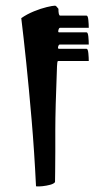

<svg xmlns="http://www.w3.org/2000/svg" viewBox="-20 -618 348 677"><path d="M157 -403 163 -553Q168 -553 171.5 -561.5Q175 -570 178.5 -578.5Q182 -587 186 -587Q186 -563 192 -563H285Q290 -563 291.5 -547.5Q293 -532 293 -520H192Q188 -520 186 -512Q184 -504 188 -504H285Q290 -504 291.5 -489Q293 -474 293 -461H191Q187 -461 185 -453.5Q183 -446 188 -446H285Q290 -446 291.5 -430.5Q293 -415 293 -403H187Q184 -403 183 -401.5Q182 -400 181 -384Q174 -392 168.5 -397.5Q163 -403 157 -403ZM186 -587Q186 -548 184.5 -490Q183 -432 180.5 -369.5Q178 -307 176.5 -251.5Q175 -196 175 -161Q175 -124 175 -83.5Q175 -43 174.5 -13Q174 17 174 24Q170 30 157 33.5Q144 37 130 38.5Q116 40 107 39Q101 -85 91.5 -195.5Q82 -306 72.5 -397.5Q63 -489 55 -554Q75 -568 99.5 -578Q124 -588 145 -593Q166 -598 174 -598Q178 -598 186 -587Z"/></svg>

Font: Ruwudu
Style: Bold
Weight: 700
Designer: Becca Hirsbrunner Spalinger
Foundry: SIL International
Version: Version 3.000